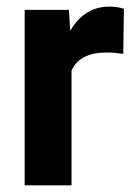

<svg xmlns="http://www.w3.org/2000/svg" viewBox="-20 -558 405 578"><path d="M351.1 -396Q322.3 -399.9 300.3 -399.9Q220.2 -399.9 195.3 -345.7V0H54.2V-528.3H187.5L191.4 -465.3Q233.9 -538.1 309.1 -538.1Q332.5 -538.1 353 -531.7Z"/></svg>

Font: Shabnam FD
Style: Bold-FD
Weight: 700
Foundry: DejaVu fonts team - Redesigned by Saber Rastikerdar - Based on Vazir font
Version: Version 5.0.1